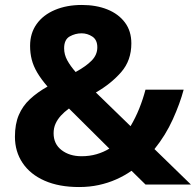

<svg xmlns="http://www.w3.org/2000/svg" viewBox="-20 -744 790 774"><path d="M309.9 -724Q367.8 -724 412.7 -706Q457.6 -688 483.5 -653.5Q509.5 -619 509.5 -569Q509.5 -500.1 468.5 -453.2Q427.5 -406.2 366.5 -371.2L506.3 -235.4Q526.4 -269.3 541.5 -306.9Q556.5 -344.4 566.5 -382.6H720.4Q705.4 -326.4 676.5 -262.6Q647.6 -198.7 602.7 -143L749.7 0H566.7L510.2 -55.5Q481.2 -35.3 448.1 -20.7Q415.1 -6.1 378 1.9Q340.9 10 298.7 10Q217.9 10 160 -15.5Q102.1 -40.9 71.2 -86.9Q40.2 -132.8 40.2 -192.9Q40.2 -243.9 55.8 -280.4Q71.3 -316.9 100.9 -344.4Q130.5 -372 171.6 -395Q145.7 -424.9 130.1 -451.4Q114.5 -477.9 107.9 -504Q101.3 -530 101.3 -559.2Q101.3 -610.1 127.7 -647.1Q154.2 -684.1 201.6 -704Q249 -724 309.9 -724ZM258 -306.6Q238.8 -292.5 225.1 -277.4Q211.4 -262.2 203.8 -245.1Q196.1 -228 196.1 -206.7Q196.1 -163.5 228.2 -138.9Q260.3 -114.2 308.5 -114.2Q341.1 -114.2 369.4 -122.4Q397.7 -130.7 420.8 -144.9ZM308.9 -609.7Q283.6 -609.7 261 -597.1Q238.5 -584.4 238.5 -549.3Q238.5 -524.2 251.1 -501Q263.7 -477.9 284.9 -453.7Q327.2 -476.9 349.7 -500Q372.3 -523.1 372.3 -553.3Q372.3 -583.4 352.2 -596.6Q332.2 -609.7 308.9 -609.7Z"/></svg>

Font: Noto Sans Hebrew
Style: Regular
Weight: 400
Designer: Monotype Design Team
Foundry: Monotype Imaging Inc.
Version: Version 2.003;January 10, 2023;FontCreator 14.0.0.2877 64-bi